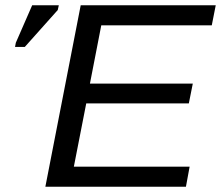

<svg xmlns="http://www.w3.org/2000/svg" viewBox="-20 -708 838 728"><path d="M152 0 286 -688H798L783 -612H364L321 -391H711L696 -316H307L260 -76H699L685 0ZM37 -530 40 -546 102 -688H203L199 -670L74 -530Z"/></svg>

Font: Libra Sans Modern
Style: Italic
Weight: 400
Italic angle: -12°
Foundry: Stefan Peev, Context Ltd
Version: Version 1.000